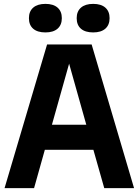

<svg xmlns="http://www.w3.org/2000/svg" viewBox="-20 -969 714 989"><path d="M517 0 461 -197.5H211L155.5 0H3.5L222.5 -740H452L670.5 0ZM247.5 -326.5H424.5L336 -641ZM129 -875.5Q129 -910.5 151.2 -929.8Q173.5 -949 214 -949Q254.5 -949 276.5 -929.8Q298.5 -910.5 298.5 -875.5Q298.5 -840.5 276.5 -821.2Q254.5 -802 214 -802Q173 -802 151 -821Q129 -840 129 -875.5ZM375 -875.5Q375 -910.5 397.2 -929.8Q419.5 -949 460 -949Q500.5 -949 522.5 -929.8Q544.5 -910.5 544.5 -875.5Q544.5 -840.5 522.5 -821.2Q500.5 -802 460 -802Q419 -802 397 -821Q375 -840 375 -875.5Z"/></svg>

Font: Encode Sans Semi Condensed
Style: Bold
Weight: 700
Width: 4
Designer: Multiple Designers
Foundry: Impallari Type
Version: Version 2.000